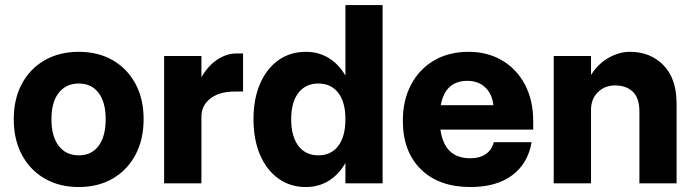

<svg xmlns="http://www.w3.org/2000/svg" viewBox="-20 -720 2722 754"><path d="M34 -252Q34 -331.5 66 -391Q98 -450.5 155.5 -483.5Q213 -516.5 289.5 -516.5Q365.5 -516.5 422.8 -483.5Q480 -450.5 512 -391Q544 -331.5 544 -252Q544 -172 512 -112Q480 -52 422.8 -18.8Q365.5 14.5 289.5 14.5Q213 14.5 155.5 -18.8Q98 -52 66 -112Q34 -172 34 -252ZM395 -252Q395 -318.5 367.2 -355.2Q339.5 -392 289.5 -392Q239 -392 210.5 -355.2Q182 -318.5 182 -252Q182 -184.5 210.5 -147.2Q239 -110 289.5 -110Q339.5 -110 367.2 -147.2Q395 -184.5 395 -252Z M624.5 -500H771V-416.5Q796.5 -461.5 833.2 -485.8Q870 -510 907.5 -510H934.5V-360.5H902Q841 -360.5 806 -333Q771 -305.5 771 -262V0H624.5Z M1482.5 -700V0H1336.5V-80Q1311 -35 1271.2 -10.2Q1231.5 14.5 1181 14.5Q1119.5 14.5 1073.2 -18.8Q1027 -52 1001.2 -112Q975.5 -172 975.5 -252Q975.5 -331.5 1001.2 -391Q1027 -450.5 1073.2 -483.5Q1119.5 -516.5 1181 -516.5Q1231.5 -516.5 1271.2 -492Q1311 -467.5 1336.5 -423V-700ZM1123.5 -252Q1123.5 -184.5 1151.8 -147.2Q1180 -110 1230 -110Q1280.5 -110 1308.5 -147.2Q1336.5 -184.5 1336.5 -252Q1336.5 -318.5 1308.5 -355.2Q1280.5 -392 1230 -392Q1180 -392 1151.8 -355.2Q1123.5 -318.5 1123.5 -252Z M1562 -246Q1562 -327 1594.5 -388Q1627 -449 1685 -482.8Q1743 -516.5 1820.5 -516.5Q1894.5 -516.5 1951.8 -482.8Q2009 -449 2041.5 -387.8Q2074 -326.5 2074 -243V-211H1709.5Q1725.5 -98.5 1826 -98.5Q1864.5 -98.5 1888.2 -115.2Q1912 -132 1919 -161.5H2067.5Q2053.5 -78 1991.5 -31.8Q1929.5 14.5 1827.5 14.5Q1704 14.5 1633 -55Q1562 -124.5 1562 -246ZM1815.5 -402.5Q1728.5 -402.5 1711 -307H1917.5Q1913 -351 1885.5 -376.8Q1858 -402.5 1815.5 -402.5Z M2491 -282Q2491 -335.5 2465 -360Q2439 -384.5 2395 -384.5Q2354.5 -384.5 2327.8 -357.8Q2301 -331 2301 -289V0H2154.5V-500H2301V-425.5Q2328.5 -469.5 2370 -493Q2411.5 -516.5 2454 -516.5Q2534 -516.5 2585.5 -464Q2637 -411.5 2637 -313V0H2491Z"/></svg>

Font: Overused Grotesk
Style: Bold
Weight: 710
Version: Version 0.004